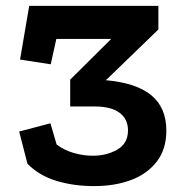

<svg xmlns="http://www.w3.org/2000/svg" viewBox="-20 -609 630 651"><path d="M299 22Q229 22 170.5 4Q112 -14 73 -54L45 -163L151 -191L172 -119Q197 -100 229.5 -90.5Q262 -81 295 -81Q342 -81 378 -102Q414 -123 414 -167Q414 -205 385.5 -226.5Q357 -248 301 -248H218V-339L357 -477H171L152 -391L48 -407L79 -589H517V-509L339 -337Q442 -328 493 -286Q544 -244 544 -166Q544 -103 511.5 -61Q479 -19 424 1.5Q369 22 299 22Z"/></svg>

Font: Podkova ExtraBold
Style: Regular
Weight: 800
Designer: Ilya Yudin
Foundry: Cyreal (www.cyreal.org)
Version: Version 2.103